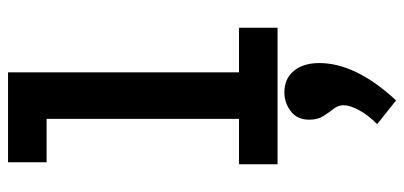

<svg xmlns="http://www.w3.org/2000/svg" viewBox="-284 -427 1006 478"><g transform="rotate(-90 219.0 -188.0)"><path d="M49 0V-96H162V-575H54V-671H278V-96H389V0ZM208 295 149 248Q172 225 184 202.5Q196 180 196 164Q196 151 187 139.5Q178 128 169 114Q160 100 160 79Q160 49 181 33Q202 17 228 17Q262 17 281.5 40.5Q301 64 301 104Q301 195 208 295Z"/></g></svg>

Font: Inconsolata SemiCondensed ExtraBold
Style: Regular
Weight: 800
Width: 4
Monospace: yes
Designer: Raph Levien, Cyreal, Brenton Simpson
Foundry: Raph Levien, Cyreal, Google
Version: Version 3.100; ttfautohint (v1.8.4.7-5d5b)